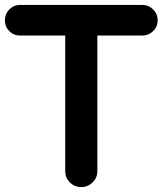

<svg xmlns="http://www.w3.org/2000/svg" viewBox="-26 -738 663 783"><path d="M-6 -655Q-6 -681 12 -699.5Q30 -718 56 -718H554Q580 -718 598.5 -699.5Q617 -681 617 -655Q617 -629 598.5 -611Q580 -593 554 -593H371V-40Q371 -13 351.5 6Q332 25 305 25Q278 25 259 6Q240 -13 240 -40V-593H56Q30 -593 12 -611Q-6 -629 -6 -655Z"/></svg>

Font: Varela Round Precious
Style: Bold
Weight: 700
Version: Version 1.000